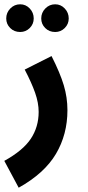

<svg xmlns="http://www.w3.org/2000/svg" viewBox="-61 -644 412 894"><path d="M-41 105Q46 57 82.5 2Q119 -53 119 -123Q119 -165 102.5 -212Q86 -259 54 -320L179 -383Q219 -304 236 -247Q253 -190 253 -131Q253 -18 199.5 72.5Q146 163 26 230ZM-32 -558Q-32 -585 -13 -604.5Q6 -624 33 -624Q59 -624 77.5 -604.5Q96 -585 96 -558Q96 -532 77.5 -513.5Q59 -495 33 -495Q5 -495 -13.5 -513.5Q-32 -532 -32 -558ZM131 -558Q131 -585 150 -604.5Q169 -624 196 -624Q222 -624 240.5 -604.5Q259 -585 259 -558Q259 -532 240.5 -513.5Q222 -495 196 -495Q168 -495 149.5 -513.5Q131 -532 131 -558Z"/></svg>

Font: Noto Sans Arabic Cond
Style: Bold
Weight: 700
Width: 3
Designer: Nadine Chahine
Foundry: Monotype Imaging Inc.
Version: Version 1.001